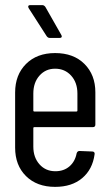

<svg xmlns="http://www.w3.org/2000/svg" viewBox="-20 -721 426 749"><path d="M39 -145V-360Q39 -429 81.5 -471.5Q124 -514 195 -514Q267 -514 309.5 -471.5Q352 -429 352 -361V-235Q352 -225 342 -225H114Q110 -225 110 -221V-149Q110 -107 134 -80Q158 -53 196 -53Q229 -53 251 -72Q273 -91 279 -123Q282 -132 290 -132L340 -130Q345 -130 347.5 -127Q350 -124 349 -119Q341 -60 300.5 -26Q260 8 195 8Q124 8 81.5 -34Q39 -76 39 -145ZM114 -286H278Q282 -286 282 -290V-356Q282 -399 257.5 -426Q233 -453 195 -453Q158 -453 134 -426Q110 -399 110 -356V-290Q110 -286 114 -286ZM221 -579Q221 -573 212 -573H174Q167 -573 162 -580L92 -689Q90 -693 90 -695Q90 -701 98 -701H145Q152 -701 157 -694L219 -585Q221 -581 221 -579Z"/></svg>

Font: Barlow Condensed
Style: Regular
Weight: 400
Width: 3
Designer: Jeremy Tribby
Foundry: Tribby Type
Version: Version 1.500